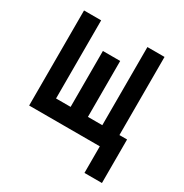

<svg xmlns="http://www.w3.org/2000/svg" viewBox="-157 -645 874 913"><g transform="rotate(30 280.0 -188.0)"><path d="M432 146V0H44V-522H138V-93H218V-400H313V-93H392V-522H486V-93H528V146Z"/></g></svg>

Font: Ubuntu Sans Mono Medium
Style: Regular
Weight: 500
Monospace: yes
Designer: Dalton Maag Ltd
Foundry: Dalton Maag Ltd
Version: Version 1.006